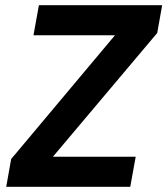

<svg xmlns="http://www.w3.org/2000/svg" viewBox="-20 -720 645 740"><path d="M4 0 23 -107 423 -584H109L130 -700H605L586 -593L184 -116H503L482 0Z"/></svg>

Font: DM Sans 24pt ExtraBold
Style: Italic
Weight: 800
Italic angle: -10°
Designer: Colophon Foundry, Jonny Pinhorn
Foundry: Colophon Foundry
Version: Version 4.004;gftools[0.9.30]